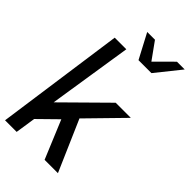

<svg xmlns="http://www.w3.org/2000/svg" viewBox="-280 -979 1059 1059"><g transform="rotate(45 249.5 -449.5)"><path d="M402 0H298L205 -223.5L98 -118.5L80 0H-10.5L95 -750H185.5L109 -259.5L352.5 -500H470.5L272.5 -297.5ZM275.5 -755 199.5 -899H260L331.5 -799.5L431.5 -899H492L376.5 -755Z"/></g></svg>

Font: Urbanist Medium
Style: Italic
Weight: 500
Italic angle: -8°
Designer: Corey Hu
Foundry: Corey Hu
Version: Version 1.330; ttfautohint (v1.8.4.7-5d5b)